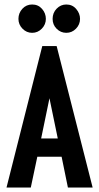

<svg xmlns="http://www.w3.org/2000/svg" viewBox="-20 -834 440 854"><path d="M282 0 254 -137H146L117 0H9L168 -629H232L392 0ZM200 -397 163 -218H237ZM123 -688Q98 -688 80 -706.5Q62 -725 62 -750Q62 -776 79.5 -795Q97 -814 123 -814Q150 -814 167 -794.5Q184 -775 184 -750Q184 -725 166 -706.5Q148 -688 123 -688ZM275 -688Q250 -688 232 -706Q214 -724 214 -750Q214 -777 232 -795.5Q250 -814 275 -814Q302 -814 319 -794Q336 -774 336 -750Q336 -725 318 -706.5Q300 -688 275 -688Z"/></svg>

Font: Inconsolata Condensed ExtraBold
Style: Regular
Weight: 800
Width: 3
Monospace: yes
Designer: Raph Levien, Cyreal, Brenton Simpson
Foundry: Raph Levien, Cyreal, Google
Version: Version 3.001; ttfautohint (v1.8.2.53-6de2)